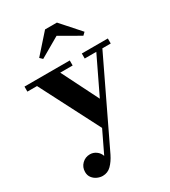

<svg xmlns="http://www.w3.org/2000/svg" viewBox="-229 -817 1058 1192"><g transform="rotate(-30 300.0 -220.5)"><path d="M333 -633.5 189.5 -550.5 171 -568.5 291 -703.5H376L496 -568.5L477.5 -550.5ZM327.5 -424H238.5L370.5 -161L497 -424H414V-460H600.5V-424H540.5L254 173Q234.5 212.5 209 238Q183.5 263.5 147.5 263.5Q129 263.5 109.5 255Q90 246.5 76.8 229.5Q63.5 212.5 63.5 187.5Q63.5 153.5 87 130.2Q110.5 107 144 107Q168 107 188.2 121.5Q208.5 136 216.5 160L292 3L72 -424H3V-460H327.5Z"/></g></svg>

Font: Bodoni* 06pt
Style: Bold
Weight: 700
Version: Version 2.3